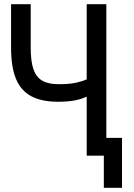

<svg xmlns="http://www.w3.org/2000/svg" viewBox="-20 -745 640 919"><path d="M477 0H395V-282H393Q368 -269.5 335 -263.8Q302 -258 258 -258Q178.5 -258 129 -284.8Q79.5 -311.5 56.2 -368.2Q33 -425 33 -517V-725H127V-517Q127 -451.5 140 -413.8Q153 -376 182 -359Q211 -342 261 -342Q305.5 -342 335.5 -347.5Q365.5 -353 395 -365V-725H489V-85H564V154H477Z"/></svg>

Font: JuliaMono
Style: Regular
Weight: 400
Monospace: yes
Designer: cormullion
Foundry: corm
Version: Version 0.055; ttfautohint (v1.8.4)